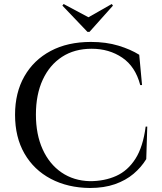

<svg xmlns="http://www.w3.org/2000/svg" viewBox="-20 -923 807 957"><path d="M714 -292 709 -130Q684 -89 645.5 -56.5Q607 -24 553 -5Q499 14 428 14Q318 13 233.5 -31.5Q149 -76 102 -157.5Q55 -239 55 -351Q55 -461 101.5 -542.5Q148 -624 232.5 -669Q317 -714 433 -714Q509 -714 570 -695.5Q631 -677 674 -650L688 -499H679Q655 -591 589.5 -635.5Q524 -680 437 -680Q351 -680 289 -639.5Q227 -599 193 -525.5Q159 -452 159 -352Q159 -253 192.5 -179Q226 -105 286.5 -63.5Q347 -22 428 -20Q501 -20 559 -46Q617 -72 655 -131.5Q693 -191 706 -292ZM543 -895 537 -903 421 -837 297 -903 291 -895 416 -764H426Z"/></svg>

Font: Cinzel Medium
Style: Regular
Weight: 500
Designer: Natanael Gama
Version: Version 2.000